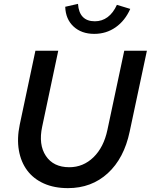

<svg xmlns="http://www.w3.org/2000/svg" viewBox="-20 -962 779 992"><path d="M650 -282Q621 -144 537 -67Q453 10 331 10Q260 10 206.5 -14Q153 -38 120.5 -81.5Q88 -125 77.5 -185.5Q67 -246 82 -318L163 -700H281L198 -308Q178 -215 217 -156.5Q256 -98 338 -98Q410 -98 463 -149.5Q516 -201 535 -291L622 -700H739ZM470 -852Q507 -852 536 -873.5Q565 -895 584 -937L653 -916Q626 -855 577.5 -821Q529 -787 467 -787Q401 -787 360 -825Q319 -863 317 -927L383 -942Q386 -897 408 -874.5Q430 -852 470 -852Z"/></svg>

Font: Red Hat Text Medium
Style: Italic
Weight: 500
Italic angle: -12°
Designer: Pentagram / MCKL
Foundry: Pentagram / MCKL
Version: Version 1.003; Red Hat Text Medium Italic